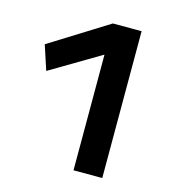

<svg xmlns="http://www.w3.org/2000/svg" viewBox="-108 -826 863 922"><g transform="rotate(15 323.5 -365.0)"><path d="M340 0V-574H338L90 -427L50 -549L340 -730H483V0Z"/></g></svg>

Font: M PLUS 1 Thin
Style: Bold
Weight: 700
Version: Version 1.001